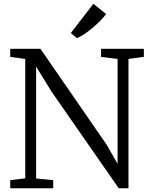

<svg xmlns="http://www.w3.org/2000/svg" viewBox="-20 -1003 803 1023"><path d="M34.5 0V-43L114.5 -53V-689Q101.5 -691 88 -692.8Q74.5 -694.5 61.2 -696.5Q48 -698.5 34.5 -700V-743H195.5L549.5 -230L606.5 -130V-689L518.5 -700V-743H746.5V-700L664.5 -689V0H612.5L254.5 -515L172.5 -648V-52L263.5 -43V0ZM389.5 -800 357.5 -827 477.5 -983 545.5 -928Q533 -911.5 514 -892.2Q495 -873 473 -854.5Q451 -836 429.5 -821.5Q408 -807 390.5 -800Z"/></svg>

Font: Merriweather Light 18pt Light
Style: Regular
Weight: 300
Version: Version 2.100